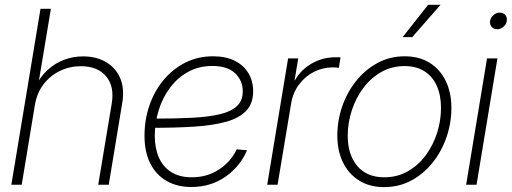

<svg xmlns="http://www.w3.org/2000/svg" viewBox="-20 -764 2116 794"><path d="M124.5 -331.1 69.8 0H26.9L147.5 -727.5H190.4L136.2 -401.9H124.5Q145.5 -445.8 176.3 -474.1Q207 -502.4 244.6 -516.6Q282.2 -530.8 323.2 -530.8Q378.4 -530.8 418.5 -507.3Q458.5 -483.9 477.1 -440.7Q495.6 -397.5 485.4 -337.4L429.7 0H386.2L441.9 -335Q454.1 -406.7 418.7 -448.5Q383.3 -490.2 314.9 -490.2Q268.1 -490.2 227.8 -470.7Q187.5 -451.2 160.2 -415.5Q132.8 -379.9 124.5 -331.1Z M771.5 9.3Q712.9 9.3 669.2 -15.6Q625.5 -40.5 601.6 -87.9Q577.6 -135.3 577.6 -202.6Q577.6 -270 598.4 -329.3Q619.1 -388.7 657.2 -434.1Q695.3 -479.5 747.1 -505.4Q798.8 -531.2 860.8 -531.2Q914.1 -531.2 951.2 -512.5Q988.3 -493.7 1007.6 -460.9Q1026.9 -428.2 1026.9 -386.7Q1026.9 -335.4 997.6 -305.2Q968.3 -274.9 913.6 -260Q858.9 -245.1 781.7 -240.2Q704.6 -235.4 608.4 -235.4L612.3 -273.4Q703.1 -273.4 772.5 -276.9Q841.8 -280.3 888.9 -291.5Q936 -302.7 960 -325.4Q983.9 -348.1 983.9 -386.2Q983.9 -431.2 952.1 -461.2Q920.4 -491.2 857.9 -491.2Q802.7 -491.2 758.5 -467Q714.4 -442.9 683.6 -401.9Q652.8 -360.8 636.5 -309.1Q620.1 -257.3 620.1 -201.7Q620.1 -151.4 637 -112.8Q653.8 -74.2 688 -52.5Q722.2 -30.8 773.4 -30.8Q836.4 -30.8 885.5 -63Q934.6 -95.2 959 -146.5L1001.5 -142.6Q973.6 -76.2 912.6 -33.4Q851.6 9.3 771.5 9.3Z M1085 0 1171.4 -522.5H1213.4L1198.2 -432.1H1199.7Q1224.6 -476.1 1269.8 -501.7Q1314.9 -527.3 1368.2 -527.3Q1375 -527.3 1379.4 -527.1Q1383.8 -526.9 1388.2 -526.9L1381.3 -483.4Q1377.4 -483.9 1371.3 -484.6Q1365.2 -485.4 1356.4 -485.4Q1314.5 -485.4 1277.8 -466.6Q1241.2 -447.8 1216.1 -413.8Q1190.9 -379.9 1183.6 -334L1127.9 0Z M1568.4 9.8Q1508.8 9.8 1465.3 -17.3Q1421.9 -44.4 1398.4 -92.3Q1375 -140.1 1375 -203.6Q1375 -265.1 1395 -323.5Q1415 -381.8 1452.4 -428.7Q1489.7 -475.6 1541 -503.4Q1592.3 -531.2 1653.8 -531.2Q1713.4 -531.2 1756.6 -504.4Q1799.8 -477.5 1823.2 -429.4Q1846.7 -381.3 1846.7 -317.9Q1846.7 -255.9 1826.7 -197.3Q1806.6 -138.7 1769.5 -92Q1732.4 -45.4 1681.4 -17.8Q1630.4 9.8 1568.4 9.8ZM1569.3 -30.8Q1622.6 -30.8 1665.8 -55.2Q1709 -79.6 1740 -121.1Q1771 -162.6 1787.4 -213.9Q1803.7 -265.1 1803.7 -317.9Q1803.7 -370.6 1786.1 -409.4Q1768.6 -448.2 1734.9 -469.5Q1701.2 -490.7 1653.3 -490.7Q1600.6 -490.7 1557.4 -466.6Q1514.2 -442.4 1483.2 -401.1Q1452.1 -359.9 1435.1 -308.3Q1418 -256.8 1418 -203.1Q1418 -124.5 1457.5 -77.6Q1497.1 -30.8 1569.3 -30.8ZM1645 -610.4 1750.5 -744.1H1801.8L1684.6 -610.4Z M1907.7 0 1994.1 -522.5H2037.1L1950.7 0ZM2035.6 -643.1Q2021.5 -643.1 2012.9 -653.3Q2004.4 -663.6 2006.8 -677.7Q2009.3 -691.9 2021 -701.9Q2032.7 -711.9 2046.9 -711.9Q2061.5 -711.9 2069.8 -701.9Q2078.1 -691.9 2075.7 -677.2Q2073.7 -663.1 2061.8 -653.1Q2049.8 -643.1 2035.6 -643.1Z"/></svg>

Font: Inter 28pt ExtraLight
Style: Italic
Weight: 250
Italic angle: -9.3988°
Designer: Rasmus Andersson
Foundry: rsms
Version: Version 4.001;git-66647c0bb